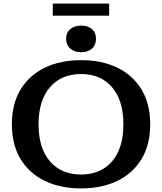

<svg xmlns="http://www.w3.org/2000/svg" viewBox="-20 -1031 900 1066"><path d="M273 -944V-1011H586V-944ZM431 -741Q394 -741 370.5 -761Q347 -781 347 -816Q347 -850 370.5 -869.5Q394 -889 431 -889Q468 -889 490.5 -869.5Q513 -850 513 -816Q513 -781 490.5 -761Q468 -741 431 -741ZM430 15Q316 15 229.5 -26.5Q143 -68 94.5 -147.5Q46 -227 46 -341Q46 -455 94.5 -534.5Q143 -614 229.5 -655.5Q316 -697 430 -697Q545 -697 631 -655.5Q717 -614 765.5 -534.5Q814 -455 814 -341Q814 -227 765.5 -147.5Q717 -68 631 -26.5Q545 15 430 15ZM430 -62Q539 -62 602 -135Q665 -208 665 -341Q665 -474 602 -547Q539 -620 430 -620Q321 -620 257.5 -547Q194 -474 194 -341Q194 -208 257.5 -135Q321 -62 430 -62Z"/></svg>

Font: Montagu Slab 16pt Medium
Style: Regular
Weight: 500
Designer: Florian Karsten
Foundry: Florian Karsten
Version: Version 1.000; ttfautohint (v1.8.3)